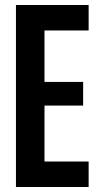

<svg xmlns="http://www.w3.org/2000/svg" viewBox="-20 -749 394 769"><path d="M43.9 0V-729H335V-627H158.2V-420.9H313V-326.2H158.2V-102.1H335V0Z"/></svg>

Font: Lumene Sans Condensed
Style: Bold
Weight: 600
Width: 3
Designer: Deni Anggara
Version: Version 1.003;Glyphs 3.1.2 (3151)